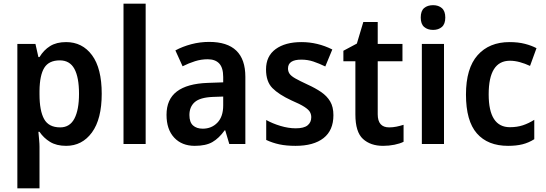

<svg xmlns="http://www.w3.org/2000/svg" viewBox="-20 -831 2955 1040"><path d="M338 -603Q426 -603 478.5 -532Q531 -461 531 -323Q531 -186 478 -113.5Q425 -41 338 -41Q286 -41 251 -62.5Q216 -84 194 -117H188Q190 -95 192 -73.5Q194 -52 194 -36V189H74V-593H172L188 -522H194Q217 -560 251.5 -581.5Q286 -603 338 -603ZM304 -504Q245 -504 220 -464Q195 -424 194 -339V-320Q194 -231 219 -186Q244 -141 306 -141Q358 -141 383 -188.5Q408 -236 408 -323Q408 -412 383 -458Q358 -504 304 -504Z M769 -51H649V-811H769Z M1113 -604Q1309 -604 1309 -415V-51H1222L1200 -125H1197Q1166 -82 1130.5 -61.5Q1095 -41 1035 -41Q965 -41 923.5 -85.5Q882 -130 882 -209Q882 -293 938 -335.5Q994 -378 1105 -382L1189 -385V-414Q1189 -464 1167.5 -487Q1146 -510 1105 -510Q1070 -510 1036.5 -499.5Q1003 -489 969 -472L930 -558Q969 -579 1016 -591.5Q1063 -604 1113 -604ZM1132 -306Q1063 -303 1034.5 -277.5Q1006 -252 1006 -208Q1006 -169 1025.5 -151.5Q1045 -134 1078 -134Q1126 -134 1157.5 -166.5Q1189 -199 1189 -260V-308Z M1786 -207Q1786 -125 1732.5 -83Q1679 -41 1581 -41Q1531 -41 1493.5 -49Q1456 -57 1422 -73V-181Q1456 -162 1499 -149Q1542 -136 1582 -136Q1626 -136 1646 -152Q1666 -168 1666 -196Q1666 -211 1659 -224Q1652 -237 1629 -252Q1606 -267 1559 -287Q1490 -319 1455.5 -354Q1421 -389 1421 -455Q1421 -527 1473 -565Q1525 -603 1613 -603Q1700 -603 1780 -563L1742 -471Q1709 -487 1678 -497.5Q1647 -508 1612 -508Q1540 -508 1540 -460Q1540 -444 1548.5 -431.5Q1557 -419 1580 -406Q1603 -393 1646 -373Q1688 -354 1719.5 -332.5Q1751 -311 1768.5 -281.5Q1786 -252 1786 -207Z M2088 -141Q2108 -141 2127.5 -145Q2147 -149 2166 -155V-63Q2146 -53 2116.5 -47Q2087 -41 2055 -41Q1987 -41 1946 -78.5Q1905 -116 1905 -211V-499H1840V-556L1913 -595L1948 -712H2026V-593H2160V-499H2026V-212Q2026 -141 2088 -141Z M2326 -803Q2355 -803 2373.5 -787Q2392 -771 2392 -736Q2392 -701 2373.5 -685Q2355 -669 2326 -669Q2296 -669 2277.5 -685Q2259 -701 2259 -736Q2259 -772 2277.5 -787.5Q2296 -803 2326 -803ZM2385 -593V-51H2265V-593Z M2732 -41Q2622 -41 2563 -108.5Q2504 -176 2504 -319Q2504 -461 2567 -532Q2630 -603 2740 -603Q2787 -603 2823.5 -593.5Q2860 -584 2886 -570L2851 -474Q2823 -487 2795.5 -494.5Q2768 -502 2742 -502Q2627 -502 2627 -320Q2627 -142 2742 -142Q2781 -142 2812.5 -152.5Q2844 -163 2874 -182V-77Q2844 -58 2810.5 -49.5Q2777 -41 2732 -41Z"/></svg>

Font: Noto Sans Tamil UI SemiCondensed SemiBold
Style: Regular
Weight: 600
Width: 4
Designer: Jelle Bosma - Monotype Design Team
Foundry: Monotype Imaging Inc.
Version: Version 2.004; ttfautohint (v1.8.4.7-5d5b)